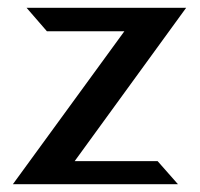

<svg xmlns="http://www.w3.org/2000/svg" viewBox="-20 -471 512 491"><path d="M13 0H435L383 -59H171L456 -451H48L100 -391H298Z"/></svg>

Font: Charger Sport
Style: DfBdNrw
Weight: 400
Designer: Jasper
Foundry: Cannot Into Space Fonts
Version: Version 1.1